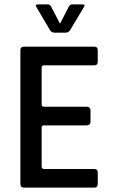

<svg xmlns="http://www.w3.org/2000/svg" viewBox="-20 -856 520 876"><path d="M230 -707Q216 -707 209 -717L146 -824Q138 -836 153 -836H198Q209 -836 213 -826L254 -748L294 -826Q299 -836 310 -836H356Q371 -836 363 -824L299 -717Q292 -707 278 -707ZM410 0H90Q73 0 73 -17V-626Q73 -643 90 -643H410Q426 -643 426 -626V-575Q426 -558 410 -558H182Q170 -558 170 -548V-379Q170 -369 182 -369H375Q393 -369 393 -352V-301Q393 -284 375 -284H182Q170 -284 170 -274V-96Q170 -85 182 -85H410Q426 -85 426 -68V-17Q426 0 410 0Z"/></svg>

Font: Rajdhani SemiBold
Style: Regular
Weight: 600
Designer: Satya Rajpurohit, Jyotish Sonowal
Foundry: Indian Type Foundry
Version: Version 1.201 February 1, 2022